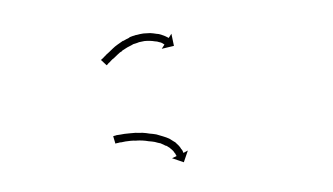

<svg xmlns="http://www.w3.org/2000/svg" viewBox="-45 -659 867 500"><g transform="rotate(10 388.0 -409.0)"><path d="M272 -283Q272 -283 272 -283Q272 -283 272 -283Q272 -283 272 -283Q272 -283 272 -283Q275 -284 278 -286Q278 -286 278 -286Q278 -286 278 -286Q278 -286 278 -286Q278 -286 278 -286Q282 -287 287 -289Q287 -289 287 -289Q287 -289 287 -289Q287 -289 287 -289Q287 -289 287 -289Q292 -291 298 -293Q298 -293 298 -293Q298 -293 298 -293Q298 -293 298 -293Q298 -293 298 -293Q305 -295 312 -297Q312 -297 312 -297Q312 -297 312 -297Q312 -297 312 -297Q312 -297 312 -297Q320 -299 327 -301Q327 -301 327.5 -301Q328 -301 328 -301Q328 -301 328 -301Q328 -301 328 -301Q336 -302 344 -304Q344 -304 344 -304Q344 -304 344 -304Q345 -304 345 -304Q345 -304 345 -304Q353 -305 362 -305Q362 -305 362 -305Q362 -305 362 -305Q362 -305 362 -305Q362 -305 362 -305Q371 -306 380 -306Q380 -306 380 -306Q380 -306 380 -306Q380 -306 380 -306Q380 -306 380 -306Q389 -305 398 -304Q398 -304 398 -304Q398 -304 398 -304Q398 -304 398 -304Q398 -304 398 -304Q407 -303 415 -301Q415 -301 415 -301Q415 -301 415 -301Q415 -301 415 -301Q415 -301 415 -301Q423 -298 430 -295Q430 -295 430.5 -295Q431 -295 431 -295Q431 -295 431 -295Q431 -295 431 -295Q437 -291 443 -287Q443 -287 443 -287Q443 -287 443 -287Q443 -287 443 -287Q443 -287 443 -287Q448 -283 451 -279Q451 -279 451 -279Q451 -279 452 -279Q452 -279 452 -279Q452 -279 452 -279Q454 -276 456 -274Q456 -274 456 -274Q456 -274 456 -273Q456 -273 456 -273Q456 -273 456 -273Q457 -272 458 -271L468 -279L463 -247L431 -252L442 -260Q441 -261 440 -261Q440 -261 440 -261Q440 -261 440 -261Q440 -261 440 -261Q440 -261 440 -261Q439 -263 437 -266Q437 -266 437 -266Q437 -266 437 -265Q437 -265 437 -265Q437 -265 437 -265Q434 -268 431 -271Q431 -271 431 -271Q431 -271 431 -271Q431 -271 431 -271Q431 -271 431 -271Q427 -274 421 -277Q421 -277 421 -277Q421 -277 422 -277Q422 -277 422 -277Q422 -277 422 -277Q416 -279 409 -282Q409 -282 409 -282Q409 -282 410 -282Q410 -282 410 -281.5Q410 -281 410 -281Q403 -283 395 -285Q395 -285 395 -285Q395 -285 395 -285Q395 -285 395.5 -285Q396 -285 396 -285Q388 -285 379 -286Q379 -286 379.5 -286Q380 -286 380 -286Q380 -286 380 -286Q380 -286 380 -286Q372 -286 363 -285Q363 -285 363 -285Q363 -285 363 -285Q363 -285 363 -285Q363 -285 363 -285Q355 -285 347 -284Q347 -284 347 -284Q347 -284 347 -284Q347 -284 347 -284Q347 -284 347 -284Q339 -283 331 -281Q331 -281 331 -281Q331 -281 331 -281Q332 -281 332 -281Q332 -281 332 -281Q324 -280 317 -278Q317 -278 317 -278Q317 -278 317 -278Q317 -278 317 -278Q317 -278 317 -278Q310 -276 304 -274Q304 -274 304 -274Q304 -274 304 -274Q304 -274 304 -274Q304 -274 304 -274Q299 -272 294 -270Q294 -270 294 -270Q294 -270 294 -270Q294 -270 294 -270Q294 -270 294 -270Q289 -269 286 -267Q286 -267 286 -267Q286 -267 286 -267Q286 -267 286 -267Q286 -267 286 -267Q283 -266 281 -265Q281 -265 281 -265Q281 -265 281 -265Q281 -265 281 -265Q281 -265 281 -265Q280 -264 279 -264L270 -282Q271 -282 272 -283ZM205 -473Q207 -475 209 -478Q211 -482 214 -485Q214 -485 214 -485Q214 -485 214 -486Q214 -486 214 -486Q214 -486 214 -486Q217 -490 221 -495Q221 -495 221 -495Q221 -495 221 -495Q221 -495 221 -495Q221 -495 221 -495Q225 -501 229 -506Q229 -506 229 -506Q229 -506 229 -506Q229 -506 229 -506Q229 -506 229 -506Q234 -513 240 -519Q240 -519 240 -519Q240 -519 240 -519Q240 -519 240 -519Q240 -519 240 -519Q246 -525 252 -531Q252 -531 252 -531Q252 -531 252 -531Q252 -531 252.5 -531Q253 -531 253 -531Q260 -537 267 -542Q267 -542 267 -542Q267 -542 267 -543Q267 -543 267 -543Q267 -543 267 -543Q275 -548 283 -552Q283 -552 283 -552Q283 -552 284 -552Q284 -552 284 -552Q284 -552 284 -552Q292 -556 301 -559Q301 -559 301 -559Q301 -559 301 -559Q301 -559 301 -559Q301 -559 301 -559Q309 -561 318 -563Q318 -563 318 -563Q318 -563 318 -563Q318 -563 318 -563Q318 -563 318 -563Q326 -564 333 -564Q333 -564 333 -564Q333 -564 333 -564Q333 -564 333.5 -564Q334 -564 334 -564Q341 -565 347 -564Q347 -564 347 -564Q347 -564 347 -564Q347 -564 347 -564Q347 -564 347 -564Q353 -563 358 -562Q358 -562 358 -562Q358 -562 358 -562Q358 -562 358 -562Q358 -562 358 -562Q362 -561 365 -560Q365 -560 365 -560Q365 -560 365 -560Q365 -560 365 -560Q365 -560 365 -560Q367 -559 368 -559L373 -571L385 -541L355 -528L360 -540Q359 -541 358 -541Q358 -541 358 -541Q358 -541 358 -541Q358 -541 358 -541Q358 -541 358 -541Q356 -542 353 -543Q353 -543 353 -543Q353 -543 353 -543Q353 -543 353 -543Q353 -543 353 -543Q350 -544 345 -544Q345 -544 345 -544Q345 -544 345 -544Q345 -544 345 -544Q345 -544 345 -544Q340 -545 334 -544Q334 -544 334 -544Q334 -544 334 -544Q334 -544 334 -544Q334 -544 334 -544Q328 -544 321 -543Q321 -543 321 -543Q321 -543 321 -543Q321 -543 321 -543Q321 -543 321 -543Q314 -542 307 -540Q307 -540 307 -540Q307 -540 307 -540Q307 -540 307 -540Q307 -540 307 -540Q300 -537 292 -534Q292 -534 292 -534Q292 -534 292 -534Q292 -534 292.5 -534Q293 -534 293 -534Q285 -530 278 -526Q278 -526 278 -526Q278 -526 278 -526Q278 -526 278.5 -526Q279 -526 279 -526Q272 -521 266 -516Q266 -516 266 -516Q266 -516 266 -516Q266 -516 266 -516Q266 -516 266 -516Q260 -511 254 -505Q254 -505 254 -505Q254 -505 254 -505Q254 -505 254.5 -505Q255 -505 255 -505Q249 -500 245 -494Q245 -494 245 -494Q245 -494 245 -494Q245 -494 245 -494Q245 -494 245 -494Q241 -489 237 -483Q237 -483 237 -483Q237 -483 237 -483Q237 -483 237 -483Q237 -483 237 -483Q233 -479 230 -474Q230 -474 230 -474Q230 -474 230 -474Q230 -474 230 -474Q230 -474 230 -474Q228 -470 225 -467Q224 -464 222 -462Q222 -461 221 -461L204 -472Q205 -472 205 -473Z"/></g></svg>

Font: FRB American Cursive Just Arrows
Style: Italic
Weight: 400
Italic angle: -25°
Version: Version 2.0;Modular Font Editor K font №1